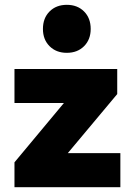

<svg xmlns="http://www.w3.org/2000/svg" viewBox="-20 -776 555 796"><path d="M158 -656Q158 -701 185.5 -728.5Q213 -756 257 -756Q301 -756 328.5 -728.5Q356 -701 356 -656Q356 -612 328.5 -584.5Q301 -557 257 -557Q213 -557 185.5 -584.5Q158 -612 158 -656ZM40 0V-103L245 -349H40V-490H466V-386L261 -141H479V0Z"/></svg>

Font: Cantarell Extra Bold
Style: Regular
Weight: 800
Designer: Dave Crossland, Nikolaus Waxweiler, Florian Fecher, Jacques Le Bailly, Eben Sorkin, Alexei Vanyashin, Alexios Zavras, Em
Version: Version 0.303